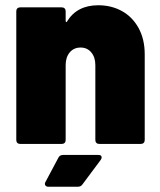

<svg xmlns="http://www.w3.org/2000/svg" viewBox="-20 -548 609 731"><path d="M531 -341V-15Q531 -8 527 -4Q523 0 516 0H358Q351 0 347 -4Q343 -8 343 -15V-300Q343 -330 327.5 -348.5Q312 -367 287 -367Q261 -367 245.5 -348.5Q230 -330 230 -300V-15Q230 -8 226 -4Q222 0 215 0H57Q50 0 46 -4Q42 -8 42 -15V-505Q42 -512 46 -516Q50 -520 57 -520H215Q222 -520 226 -516Q230 -512 230 -505V-469Q230 -465 232 -464Q234 -463 235 -466Q273 -528 354 -528Q404 -528 444 -506Q484 -484 507.5 -441.5Q531 -399 531 -341ZM220 42H355Q367 42 367 51Q367 55 364 60L294 154Q288 163 276 163H164Q156 163 152.5 157.5Q149 152 153 145L202 53Q207 42 220 42Z"/></svg>

Font: Barlow Black
Style: Regular
Weight: 900
Designer: Jeremy Tribby
Foundry: Tribby Type
Version: Version 1.422